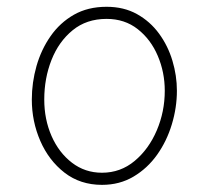

<svg xmlns="http://www.w3.org/2000/svg" viewBox="-20 -526 606 557"><path d="M289.1 -506.3Q339.4 -506.3 377.4 -485.1Q415.5 -463.9 441.4 -428.5Q467.3 -393.1 480.2 -349.9Q493.2 -306.6 493.2 -262.7Q493.2 -213.9 478.5 -165.3Q463.9 -116.7 435.8 -77.1Q407.7 -37.6 367.4 -13.7Q327.1 10.3 275.9 10.3Q212.9 10.3 167.2 -25.1Q121.6 -60.5 96.9 -117.2Q72.3 -173.8 72.3 -237.3Q72.3 -286.6 85.9 -334.5Q99.6 -382.3 126.7 -421.1Q153.8 -460 194.3 -483.2Q234.9 -506.3 289.1 -506.3ZM289.1 -471.2Q231 -471.2 190.7 -438.2Q150.4 -405.3 129.4 -352.1Q108.4 -298.8 108.4 -237.3Q108.4 -179.7 129.6 -131.3Q150.9 -83 188.7 -54Q226.6 -24.9 275.9 -24.9Q329.6 -24.9 370.6 -59.1Q411.6 -93.3 434.8 -147.7Q458 -202.1 458 -262.7Q458 -316.4 437.7 -364Q417.5 -411.6 379.6 -441.4Q341.8 -471.2 289.1 -471.2Z"/></svg>

Font: Mikhak-DS2-FD ExtraLight
Style: Regular
Weight: 200
Designer: Amin Abedi
Version: Version 3.2